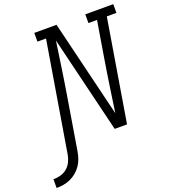

<svg xmlns="http://www.w3.org/2000/svg" viewBox="-271 -856 1060 1199"><g transform="rotate(-20 259.5 -256.0)"><path d="M-103 223V165Q-80 165 -55.5 158.5Q-31 152 -12 136Q7 120 18 97.5Q29 75 33 52L154 -677H97V-735H245L401 -91Q405 -116 408.5 -141.5Q412 -167 416 -193L424 -248Q431 -296 438.5 -344.5Q446 -393 454 -441L493 -677H436V-735H622V-677H558L446 0H364L208 -644Q204 -619 200.5 -593.5Q197 -568 193 -542L185 -487Q178 -439 170.5 -390.5Q163 -342 155 -294L98 52Q94 75 86.5 98Q79 121 65 141.5Q51 162 31.5 178.5Q12 195 -10.5 205Q-33 215 -56 219Q-79 223 -103 223Z"/></g></svg>

Font: Iosevka HT Light Extended
Style: Italic
Weight: 300
Width: 7
Italic angle: -9°
Monospace: yes
Designer: Belleve Invis
Foundry: Belleve Invis
Version: Version 32.3.0; ttfautohint (v1.8.4)